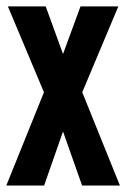

<svg xmlns="http://www.w3.org/2000/svg" viewBox="-20 -575 392 595"><path d="M351.6 0H234.4L175.3 -167.5L116.7 0H-0.5L116.2 -289.1L4.4 -555.2H121.6L175.3 -407.7L229.5 -555.2H346.7L234.9 -289.1Z"/></svg>

Font: Horta
Style: Regular
Weight: 600
Width: 3
Version: Version 0.11